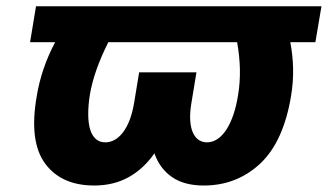

<svg xmlns="http://www.w3.org/2000/svg" viewBox="-20 -565 1017 595"><path d="M73.2 -434.3 91.6 -545.5H976.2L957.4 -434.3H879.6Q887.4 -393.5 888.3 -352.5Q889.2 -311.4 882.1 -268.5Q859 -127.1 787.3 -58.9Q714.1 9.9 611.5 9.9Q550.8 9.9 513 -16.3Q475.1 -42.6 458.5 -89.8Q425.8 -42.6 379.3 -16.3Q332.7 9.9 272 9.9Q169.4 9.9 119.3 -58.9Q69.2 -127.8 94.1 -268.5Q108.3 -354 150.9 -434.3ZM306.5 -123.9Q321.7 -123.9 335.8 -131.9Q349.8 -139.9 361.5 -155.4Q373.2 -170.8 381.9 -193.5Q390.6 -216.3 395.6 -246.1L411.2 -340.9H588.8L573.2 -246.1Q568.2 -216.3 569.4 -193.5Q570.7 -170.8 577.2 -155.4Q583.8 -139.9 595.2 -131.9Q606.5 -123.9 621.4 -123.9Q638.8 -123.9 654.1 -134.2Q669.4 -144.5 681.8 -163.7Q694.2 -182.9 703.5 -210.2Q712.7 -237.6 718 -271.7Q730.5 -347.3 714.8 -434.3H315.7Q293.3 -389.6 279.1 -349.4Q264.9 -309.3 258.5 -271.7Q253.2 -237.6 253.4 -210.2Q253.6 -182.9 259.4 -163.7Q265.3 -144.5 277 -134.2Q288.7 -123.9 306.5 -123.9Z"/></svg>

Font: Inter P Extra Bold
Style: Italic
Weight: 800
Italic angle: 9.39999°
Designer: Rasmus Andersson
Foundry: rsms
Version: Version 3.018;git-588b23468